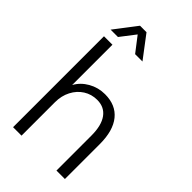

<svg xmlns="http://www.w3.org/2000/svg" viewBox="-277 -1020 1108 1108"><g transform="rotate(45 277.5 -466.0)"><path d="M66 -742H135V-413Q159 -457 205.5 -483.5Q252 -510 307 -510Q395 -510 442 -452Q489 -394 489 -285V0H420V-286Q420 -368 388.5 -411.5Q357 -455 298 -455Q252 -455 215 -431.5Q178 -408 156.5 -366.5Q135 -325 135 -273V0H66ZM170 -932H223L326 -796H266L196 -887L126 -796H66Z"/></g></svg>

Font: Sarabun Light
Style: Regular
Weight: 300
Designer: Suppakit Chalermlarp | Katatrad Co.,Ltd.
Foundry: Cadson Demak Co.,Ltd.
Version: Version 1.000; ttfautohint (v1.6)